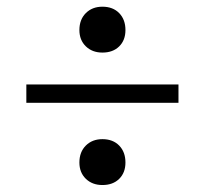

<svg xmlns="http://www.w3.org/2000/svg" viewBox="-20 -587 600 562"><path d="M212.4 -111.3Q212.4 -142.1 231.2 -160.9Q250 -179.7 279.8 -179.7Q310.5 -179.7 328.9 -160.9Q347.2 -142.1 347.2 -111.3Q347.2 -81.5 328.9 -63.5Q310.5 -45.4 279.8 -45.4Q250 -45.4 231.2 -63.7Q212.4 -82 212.4 -111.3ZM212.4 -499Q212.4 -529.8 231.2 -548.6Q250 -567.4 279.8 -567.4Q310.5 -567.4 328.9 -548.6Q347.2 -529.8 347.2 -499Q347.2 -469.2 328.9 -451.2Q310.5 -433.1 279.8 -433.1Q250 -433.1 231.2 -451.4Q212.4 -469.7 212.4 -499ZM57.1 -286.1V-339.8H502.4V-286.1Z"/></svg>

Font: Vidaloka 
Style: Regular
Weight: 400
Designer: Cyreal (www.cyreal.org)
Foundry: Cyreal (www.cyreal.org)
Version: Version 1.011